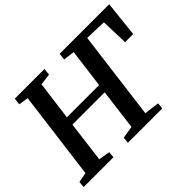

<svg xmlns="http://www.w3.org/2000/svg" viewBox="-146 -1013 1283 1283"><g transform="rotate(-45 496.0 -371.5)"><path d="M7 0 11 -44 81.5 -57.5 162.5 -684.5 93.5 -695 99.5 -743H380L374.5 -695L293.5 -684.5L257.5 -409H562L597.5 -684.5L517.5 -695L523 -743H991.5L964 -489H887.5L881 -683L728.5 -688L647.5 -57.5L754.5 -44L749.5 0H425L430 -44L517 -57.5L554 -348H249L212 -57.5L292.5 -44L289 0Z"/></g></svg>

Font: Merriweather SemiBold
Style: Italic
Weight: 600
Italic angle: -7.8°
Version: Version 2.101